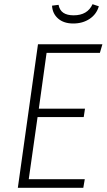

<svg xmlns="http://www.w3.org/2000/svg" viewBox="-20 -895 508 915"><path d="M468 -684 456 -643H202L165 -377H385L379 -337H159L117 -41H384L377 0H65L161 -684ZM228 -868 259 -872Q264 -846 282 -834Q300 -822 331 -822Q397 -822 421 -875L451 -865Q440 -827 407 -805Q374 -783 329 -783Q284 -783 257 -806.5Q230 -830 228 -868Z"/></svg>

Font: Fira Sans Condensed ExtraLight
Style: Italic
Weight: 275
Width: 3
Italic angle: -8°
Designer: Carrois Corporate & Edenspiekermann AG
Foundry: Carrois Corporate GbR & Edenspiekermann AG
Version: Version 4.203